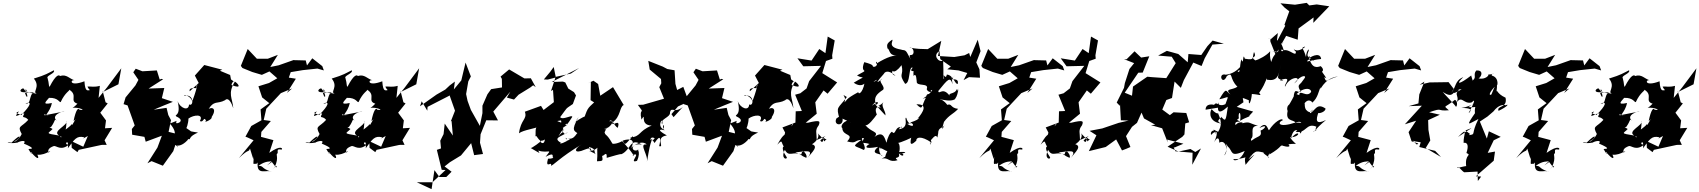

<svg xmlns="http://www.w3.org/2000/svg" viewBox="-20 -1065 11895 1344"><path d="M292 -256C290 -286 284 -251 329 -260C273 -250 330 -272 343 -344C268 -328 304 -356 323 -380C389 -383 397 -343 405 -351C436 -419 470 -430 465 -437C529 -397 462 -358 523 -339C570 -392 508 -319 488 -310C528 -317 592 -289 536 -297C528 -314 511 -297 495 -218C516 -232 521 -255 486 -191C465 -208 488 -140 482 -194C443 -153 405 -149 408 -102C385 -125 446 -83 445 -219C459 -188 340 -147 394 -116C287 -133 321 -131 348 -162C301 -196 285 -156 338 -177C373 -226 357 -238 381 -217C326 -259 428 -290 430 -285L268 -253ZM522 0 531 -16 688 -50 698 -51H727L712 -83L765 -170L715 -167L722 -222L682 -276L734 -341L719 -349L699 -427L698 -420L809 -475L829 -587L729 -453L670 -380L679 -464C636 -453 623 -461 592 -459C622 -397 626 -480 605 -432C598 -438 576 -412 571 -496C463 -455 471 -511 502 -503C466 -513 446 -548 400 -533C393 -543 371 -543 328 -459C320 -455 325 -478 313 -519C301 -535 370 -552 357 -573C314 -552 305 -542 217 -515C267 -454 201 -421 239 -408C201 -416 181 -422 222 -398C228 -394 195 -430 155 -414C172 -358 184 -400 148 -441C142 -461 85 -412 168 -420C164 -470 125 -399 238 -423C174 -425 206 -330 158 -340C204 -359 198 -329 129 -260C122 -268 68 -269 113 -285C55 -217 140 -284 150 -269C128 -230 152 -258 178 -226C128 -171 99 -187 132 -127C114 -88 80 -67 80 -76C123 -91 142 -148 60 -66C7 -76 43 -55 103 -67C119 -78 169 -88 147 -60C228 -25 206 -23 179 -22C214 41 197 -2 244 -23C213 -13 195 36 196 -2C246 60 257 45 241 18C306 24 357 -34 320 4C302 -38 390 -49 356 -43C377 -46 408 -4 468 -57C414 -38 466 -113 455 -27C501 -90 517 -117 569 -104C575 -99 524 -75 595 -113L563 -38L480 -77L482 -30Z M1110 -513 1098 -508 1078 -572 977 -566 930 -584 913 -559 949 -506 928 -467 859 -383 845 -336 873 -327 923 -187 903 -162 905 -122 991 -107 1000 -73 1113 -115 1082 -32 1012 78 1041 63 1120 95 1193 -7 1215 -75C1208 -80 1176 -71 1205 -38C1197 -82 1255 11 1207 -66C1178 -70 1221 -8 1292 -83C1314 -113 1279 -95 1256 -107C1349 -72 1267 -95 1366 -137C1291 -151 1338 -135 1282 -170C1282 -152 1300 -205 1299 -235C1337 -263 1409 -268 1379 -218C1406 -202 1405 -255 1422 -221C1399 -198 1472 -232 1461 -245C1511 -321 1440 -318 1434 -291C1478 -369 1500 -333 1556 -364C1563 -373 1588 -385 1613 -307C1607 -381 1572 -408 1624 -494C1643 -483 1683 -438 1600 -470C1609 -510 1632 -482 1597 -509L1591 -540L1519 -570L1536 -577L1410 -610L1344 -536L1371 -484L1308 -426C1300 -451 1336 -449 1354 -448C1362 -507 1373 -480 1326 -356C1315 -393 1265 -407 1270 -394C1340 -411 1337 -315 1303 -334C1302 -284 1240 -307 1223 -358C1250 -247 1196 -266 1214 -250C1294 -214 1191 -186 1217 -213C1194 -208 1259 -237 1169 -200C1239 -122 1173 -103 1224 -126L1160 -142L1177 -224L1158 -260L1146 -310L1056 -297L1130 -328L1190 -352L1113 -378L1130 -449L1020 -445L1122 -510Z M1913 108C1938 66 1855 155 1903 105C1937 30 1904 19 1924 7C1922 -23 1925 -20 1952 -18C1961 -24 1948 -54 1865 5L1894 -84L1807 -107L1816 -237L1801 -132L1876 -218L1826 -225L1844 -304L1946 -413L2025 -446L1988 -414L2051 -514L2000 -522L1990 -536L1993 -496L2015 -560L2099 -574L2202 -585L2247 -572L2236 -602L2166 -657L2129 -607L2120 -642L2038 -644L2036 -645L1931 -608L1872 -596L1925 -681L1855 -654H1778L1714 -722L1666 -604L1677 -589L1746 -561L1813 -541L1866 -565L1921 -517L1863 -484L1789 -461L1815 -383L1865 -343L1804 -299L1810 -223L1739 -183L1698 -108L1710 -104L1755 -83L1652 42C1732 -36 1715 13 1734 -35C1722 -44 1731 -20 1753 49C1763 -6 1747 95 1758 82C1819 77 1756 91 1784 73C1773 169 1852 118 1881 138C1802 112 1830 96 1789 96C1840 58 1872 68 1882 63L1849 93L1883 69Z M2377 -256C2375 -286 2369 -251 2414 -260C2358 -250 2415 -272 2428 -344C2353 -328 2389 -356 2408 -380C2474 -383 2482 -343 2490 -351C2521 -419 2555 -430 2550 -437C2614 -397 2547 -358 2608 -339C2655 -392 2593 -319 2573 -310C2613 -317 2677 -289 2621 -297C2613 -314 2596 -297 2580 -218C2601 -232 2606 -255 2571 -191C2550 -208 2573 -140 2567 -194C2528 -153 2490 -149 2493 -102C2470 -125 2531 -83 2530 -219C2544 -188 2425 -147 2479 -116C2372 -133 2406 -131 2433 -162C2386 -196 2370 -156 2423 -177C2458 -226 2442 -238 2466 -217C2411 -259 2513 -290 2515 -285L2353 -253ZM2607 0 2616 -16 2773 -50 2783 -51H2812L2797 -83L2850 -170L2800 -167L2807 -222L2767 -276L2819 -341L2804 -349L2784 -427L2783 -420L2894 -475L2914 -587L2814 -453L2755 -380L2764 -464C2721 -453 2708 -461 2677 -459C2707 -397 2711 -480 2690 -432C2683 -438 2661 -412 2656 -496C2548 -455 2556 -511 2587 -503C2551 -513 2531 -548 2485 -533C2478 -543 2456 -543 2413 -459C2405 -455 2410 -478 2398 -519C2386 -535 2455 -552 2442 -573C2399 -552 2390 -542 2302 -515C2352 -454 2286 -421 2324 -408C2286 -416 2266 -422 2307 -398C2313 -394 2280 -430 2240 -414C2257 -358 2269 -400 2233 -441C2227 -461 2170 -412 2253 -420C2249 -470 2210 -399 2323 -423C2259 -425 2291 -330 2243 -340C2289 -359 2283 -329 2214 -260C2207 -268 2153 -269 2198 -285C2140 -217 2225 -284 2235 -269C2213 -230 2237 -258 2263 -226C2213 -171 2184 -187 2217 -127C2199 -88 2165 -67 2165 -76C2208 -91 2227 -148 2145 -66C2092 -76 2128 -55 2188 -67C2204 -78 2254 -88 2232 -60C2313 -25 2291 -23 2264 -22C2299 41 2282 -2 2329 -23C2298 -13 2280 36 2281 -2C2331 60 2342 45 2326 18C2391 24 2442 -34 2405 4C2387 -38 2475 -49 2441 -43C2462 -46 2493 -4 2553 -57C2499 -38 2551 -113 2540 -27C2586 -90 2602 -117 2654 -104C2660 -99 2609 -75 2680 -113L2648 -38L2565 -77L2567 -30Z M3493 -513 3494 -453 3418 -441 3392 -405 3357 -325V-273L3339 -184L3276 -296L3253 -359L3242 -410L3239 -385L3258 -495L3276 -530L3239 -627L3209 -502L3157 -439L3164 -494L3128 -467L3097 -438L3036 -403L2920 -321L2932 -356L2971 -290L2973 -317L3131 -398L3128 -395L3165 -290L3136 -216L3141 -218L3150 -116L3093 -200L3085 -126L3062 -80L3067 -26L3038 -16L3072 124L3099 125L3007 211H2898L3001 259L3021 126L3056 174H3104L3141 137L3092 100L3130 70L3207 23L3278 -63L3299 21L3361 13L3340 -66L3344 -125L3384 -223L3466 -222L3433 -284L3534 -402L3553 -424L3528 -382L3578 -368L3610 -402L3691 -452L3712 -468L3730 -455L3696 -517L3651 -516L3544 -579L3484 -529Z M3976 -550 3870 -527 3856 -596 3832 -563 3787 -509 3814 -508 3868 -522 3837 -428 3851 -436 3857 -350 3785 -295 3767 -324 3654 -283C3673 -230 3625 -230 3613 -132C3644 -156 3734 -166 3749 -179C3715 -179 3739 -116 3723 -103C3739 -144 3743 -52 3794 -89C3788 -30 3739 -93 3769 -81C3781 -85 3692 -17 3693 -30C3783 23 3751 3 3748 -11C3820 12 3850 -32 3799 33C3889 -17 3817 67 3875 26C3837 23 3879 46 3816 46C3794 124 3847 57 3837 94C3846 100 3901 35 4053 -55C3993 -21 3998 16 4074 -18C4124 -39 4129 -14 4102 -5C4173 -27 4103 7 4103 -36C4165 -21 4126 5 4158 19C4085 -30 4096 20 4163 -31C4157 -21 4165 8 4159 64C4204 62 4201 63 4193 17C4194 51 4231 -25 4227 40C4278 26 4318 12 4331 14C4399 -18 4387 -104 4473 -53C4382 -67 4401 10 4449 -17C4428 -28 4473 -12 4439 61C4375 83 4477 -6 4408 21C4431 45 4407 0 4334 -78C4360 -91 4439 -106 4398 -30C4476 -101 4520 -45 4501 -54C4451 -58 4523 28 4507 68C4516 48 4518 -18 4542 -84C4526 -78 4533 -116 4563 -97C4535 -55 4525 -127 4562 -64C4607 -134 4606 -87 4594 -42C4636 -30 4561 -104 4648 -117C4558 -166 4620 -160 4631 -152C4606 -197 4635 -204 4626 -158C4570 -186 4629 -259 4615 -194C4596 -234 4676 -241 4670 -280C4680 -320 4703 -269 4760 -316L4695 -245L4680 -266L4726 -320L4801 -354L4763 -457L4720 -435L4708 -478L4702 -573L4651 -582L4619 -599L4518 -639L4528 -578L4607 -512L4609 -482L4595 -455L4628 -374L4482 -332L4445 -331C4503 -253 4450 -325 4470 -228C4511 -288 4449 -189 4542 -186C4445 -146 4470 -109 4390 -102C4415 -94 4415 -96 4409 -112C4355 -53 4358 -43 4339 -80C4314 -62 4265 -52 4265 -63C4224 -135 4220 -110 4212 -139C4244 -210 4230 -146 4210 -163C4242 -161 4296 -227 4245 -216C4265 -240 4276 -186 4304 -170C4329 -246 4256 -169 4267 -208C4326 -247 4316 -318 4346 -330L4271 -455L4182 -395L4167 -477L4134 -500L4095 -482L4116 -491L4114 -364L4172 -327L4200 -361L4168 -375C4095 -305 4097 -322 4068 -234C4094 -247 4108 -280 3996 -205C4072 -250 3984 -186 4030 -246C3974 -148 4000 -149 4031 -127C4015 -159 4012 -70 3938 -100C3979 -48 3911 -115 3970 -90C3882 -39 3897 -69 3912 -62C3842 -101 3909 -107 3956 -141C3909 -99 3944 -179 3889 -110C3902 -135 3939 -193 3917 -136C3916 -196 3966 -214 3947 -186C3896 -221 3853 -215 3907 -222C3918 -185 3883 -235 3870 -177C3946 -168 3918 -182 3893 -165C3935 -190 3923 -147 3986 -247C3984 -265 3920 -221 3901 -245C3958 -320 3931 -296 3990 -337L4012 -397L3998 -420L3958 -445L3937 -488L3920 -494L3842 -491L4034 -589Z M5031 -513 5019 -508 4999 -572 4898 -566 4851 -584 4834 -559 4870 -506 4849 -467 4780 -383 4766 -336 4794 -327 4844 -187 4824 -162 4826 -122 4912 -107 4921 -73 5034 -115 5003 -32 4933 78 4962 63 5041 95 5114 -7 5136 -75C5129 -80 5097 -71 5126 -38C5118 -82 5176 11 5128 -66C5099 -70 5142 -8 5213 -83C5235 -113 5200 -95 5177 -107C5270 -72 5188 -95 5287 -137C5212 -151 5259 -135 5203 -170C5203 -152 5221 -205 5220 -235C5258 -263 5330 -268 5300 -218C5327 -202 5326 -255 5343 -221C5320 -198 5393 -232 5382 -245C5432 -321 5361 -318 5355 -291C5399 -369 5421 -333 5477 -364C5484 -373 5509 -385 5534 -307C5528 -381 5493 -408 5545 -494C5564 -483 5604 -438 5521 -470C5530 -510 5553 -482 5518 -509L5512 -540L5440 -570L5457 -577L5331 -610L5265 -536L5292 -484L5229 -426C5221 -451 5257 -449 5275 -448C5283 -507 5294 -480 5247 -356C5236 -393 5186 -407 5191 -394C5261 -411 5258 -315 5224 -334C5223 -284 5161 -307 5144 -358C5171 -247 5117 -266 5135 -250C5215 -214 5112 -186 5138 -213C5115 -208 5180 -237 5090 -200C5160 -122 5094 -103 5145 -126L5081 -142L5098 -224L5079 -260L5067 -310L4977 -297L5051 -328L5111 -352L5034 -378L5051 -449L4941 -445L5043 -510Z M5529 -199C5542 -203 5511 -167 5479 -156C5468 -89 5480 -158 5421 -52C5471 -105 5434 -49 5493 -17C5471 -59 5433 -43 5488 37C5488 56 5443 45 5474 -16C5503 38 5529 -8 5589 16C5602 -31 5620 -54 5564 -15C5626 -21 5637 52 5618 37C5579 21 5597 17 5547 2C5619 -6 5683 -23 5632 41C5664 0 5720 -46 5653 -58C5644 -34 5734 -94 5702 -137C5714 -116 5737 -106 5750 -75C5782 -111 5760 -74 5744 -106C5744 -72 5736 -62 5722 -82C5774 -132 5775 -116 5697 -85C5697 -138 5683 -152 5711 -188C5722 -217 5723 -227 5636 -206H5620L5697 -269L5687 -349L5745 -432L5773 -409L5840 -488L5736 -553L5762 -638L5807 -654L5805 -678L5823 -782L5774 -809L5758 -693L5715 -722L5661 -641L5562 -657L5603 -601L5727 -604L5644 -497L5626 -446L5582 -412L5546 -402L5593 -288L5550 -286L5548 -207L5457 -173L5478 -133L5509 -165Z M6106 -349C6154 -356 6099 -319 6110 -335C6096 -384 6114 -405 6162 -437C6180 -461 6117 -500 6156 -514C6098 -466 6124 -500 6166 -547C6180 -575 6216 -565 6249 -534C6178 -560 6291 -610 6240 -602C6212 -569 6235 -535 6291 -609C6309 -530 6265 -555 6316 -478C6352 -485 6339 -574 6361 -592C6390 -596 6314 -559 6403 -568C6391 -580 6369 -595 6375 -533C6396 -561 6395 -498 6397 -497C6391 -455 6487 -490 6467 -441C6474 -417 6509 -417 6494 -430C6526 -452 6486 -402 6439 -374C6535 -399 6462 -427 6464 -386C6426 -319 6443 -288 6395 -335C6477 -337 6443 -282 6403 -234C6435 -257 6405 -188 6424 -250C6402 -248 6442 -236 6351 -207C6379 -202 6383 -164 6330 -198C6392 -211 6343 -170 6324 -240C6304 -248 6352 -170 6271 -160C6275 -161 6289 -190 6295 -172C6243 -191 6251 -108 6224 -143C6211 -138 6192 -103 6186 -66C6176 -80 6169 -160 6101 -106C6138 -147 6076 -136 6036 -192C6051 -172 6104 -244 6118 -264C6107 -285 6102 -328 6145 -311C6119 -345 6117 -301 6166 -351C6140 -326 6183 -286 6178 -257L6103 -338L6083 -325ZM6611 -580 6690 -572 6751 -554 6725 -504 6763 -525 6840 -521 6836 -580 6814 -628 6844 -707 6824 -787 6772 -666 6764 -694 6732 -678 6660 -666 6546 -673 6569 -779 6474 -721C6367 -722 6382 -730 6346 -730C6376 -741 6389 -678 6355 -680C6346 -680 6344 -673 6356 -647C6322 -705 6329 -717 6285 -715C6309 -716 6295 -715 6268 -722C6190 -742 6238 -781 6225 -787C6181 -758 6190 -747 6192 -726C6211 -722 6200 -663 6269 -683C6237 -674 6201 -674 6112 -618C6112 -660 6137 -599 6096 -597C6078 -603 6112 -608 6030 -630C5993 -538 6083 -594 5979 -537C6023 -509 6049 -543 5956 -486C5999 -455 6032 -470 6044 -497C6052 -469 6003 -447 6119 -507C6104 -482 6063 -498 6036 -516C6029 -425 5991 -396 5988 -420C5892 -368 5915 -367 5890 -348C5913 -387 5855 -418 5908 -386C5845 -301 5831 -323 5857 -233C5873 -267 5863 -253 5835 -236C5810 -185 5886 -178 5878 -234C5841 -235 5850 -148 5876 -235C5985 -189 5900 -208 5941 -224C5887 -228 5858 -179 5876 -169C5878 -108 5964 -134 5910 -75C5979 -57 5954 -82 6010 -86C5938 -33 5960 -49 6027 -15C6050 -37 6003 -76 6014 -122C5970 -112 6037 -114 6027 -180C5961 -100 6011 -94 6028 -99C6007 -50 6020 -73 6067 -57C6040 -43 6018 -17 6127 -37C6059 21 6158 5 6156 29C6122 0 6135 -58 6146 -20C6137 -45 6202 13 6195 -15C6144 87 6222 2 6151 46C6201 32 6201 77 6263 56C6227 28 6286 52 6272 11C6316 -4 6311 48 6273 10C6329 9 6336 -7 6266 0C6280 21 6284 -66 6265 -64C6284 -66 6372 -104 6359 -103C6342 -34 6372 -60 6394 -80C6392 -103 6425 -119 6502 -66C6476 -122 6529 -106 6495 -109C6539 -106 6454 -147 6493 -67C6497 -33 6475 -69 6509 -98C6549 -144 6536 -64 6547 -131C6547 -177 6582 -166 6592 -190C6563 -131 6580 -184 6588 -212C6627 -264 6651 -264 6687 -303C6631 -309 6645 -343 6611 -331C6562 -395 6538 -355 6562 -370C6580 -367 6634 -352 6664 -370C6683 -397 6680 -405 6692 -448C6678 -406 6691 -435 6678 -441C6662 -398 6602 -423 6636 -382C6582 -468 6552 -396 6548 -428C6615 -510 6631 -533 6648 -475C6637 -562 6638 -494 6665 -539C6633 -490 6614 -534 6615 -512C6654 -506 6691 -520 6685 -479C6667 -467 6654 -540 6608 -543C6598 -495 6578 -576 6589 -511C6579 -513 6587 -544 6582 -641C6550 -624 6506 -680 6556 -707L6562 -651L6636 -599Z M7096 108C7121 66 7038 155 7086 105C7120 30 7087 19 7107 7C7105 -23 7108 -20 7135 -18C7144 -24 7131 -54 7048 5L7077 -84L6990 -107L6999 -237L6984 -132L7059 -218L7009 -225L7027 -304L7129 -413L7208 -446L7171 -414L7234 -514L7183 -522L7173 -536L7176 -496L7198 -560L7282 -574L7385 -585L7430 -572L7419 -602L7349 -657L7312 -607L7303 -642L7221 -644L7219 -645L7114 -608L7055 -596L7108 -681L7038 -654H6961L6897 -722L6849 -604L6860 -589L6929 -561L6996 -541L7049 -565L7104 -517L7046 -484L6972 -461L6998 -383L7048 -343L6987 -299L6993 -223L6922 -183L6881 -108L6893 -104L6938 -83L6835 42C6915 -36 6898 13 6917 -35C6905 -44 6914 -20 6936 49C6946 -6 6930 95 6941 82C7002 77 6939 91 6967 73C6956 169 7035 118 7064 138C6985 112 7013 96 6972 96C7023 58 7055 68 7065 63L7032 93L7066 69Z M7372 -199C7385 -203 7354 -167 7322 -156C7311 -89 7323 -158 7264 -52C7314 -105 7277 -49 7336 -17C7314 -59 7276 -43 7331 37C7331 56 7286 45 7317 -16C7346 38 7372 -8 7432 16C7445 -31 7463 -54 7407 -15C7469 -21 7480 52 7461 37C7422 21 7440 17 7390 2C7462 -6 7526 -23 7475 41C7507 0 7563 -46 7496 -58C7487 -34 7577 -94 7545 -137C7557 -116 7580 -106 7593 -75C7625 -111 7603 -74 7587 -106C7587 -72 7579 -62 7565 -82C7617 -132 7618 -116 7540 -85C7540 -138 7526 -152 7554 -188C7565 -217 7566 -227 7479 -206H7463L7540 -269L7530 -349L7588 -432L7616 -409L7683 -488L7579 -553L7605 -638L7650 -654L7648 -678L7666 -782L7617 -809L7601 -693L7558 -722L7504 -641L7405 -657L7446 -601L7570 -604L7487 -497L7469 -446L7425 -412L7389 -402L7436 -288L7393 -286L7391 -207L7300 -173L7321 -133L7352 -165Z M8347 -1 8313 -22 8230 -4 8153 -38 8256 -107 8271 -124 8277 -201 8304 -209 8284 -274 8195 -279 8169 -259 8116 -298 8155 -390 8133 -392 8111 -353 8184 -379 8202 -494 8246 -450 8267 -504 8333 -627 8391 -603 8413 -657 8467 -753 8547 -759 8468 -781 8432 -742 8389 -680 8299 -687 8294 -629 8228 -687 8148 -709 8087 -676 8182 -668 8210 -623 8144 -518 8043 -525 8011 -528 7911 -459 7904 -395 7853 -416 7948 -556 7979 -557 8025 -671 7968 -662 7922 -706 7866 -650 7848 -651 7919 -623 7886 -582 7854 -483 7848 -450 7797 -347 7819 -324 7820 -336 7826 -223 7880 -221 7811 -205 7696 -166 7607 -149 7655 -118 7602 -7 7720 -36 7793 -89 7834 -12 7863 -23 7893 -36 7862 -112 7904 -177 7939 -205 7988 -316 7947 -354 7963 -295 7988 -236 8067 -192 8037 -189 8115 -167 8154 -68 8150 -88 8264 -59 8203 -33H8196L8208 -6L8328 4L8326 88L8387 -26Z M8684 -349C8682 -384 8663 -386 8722 -363C8719 -314 8740 -358 8743 -407C8800 -404 8815 -388 8794 -415C8829 -468 8821 -456 8866 -557C8818 -535 8849 -553 8849 -507C8915 -495 8935 -527 8945 -619C8936 -524 8907 -525 8945 -507C8994 -498 8922 -501 8944 -505C9036 -536 8962 -468 8976 -459C9007 -536 9110 -533 9039 -481C9092 -548 9129 -537 9111 -516C9068 -458 9100 -500 9078 -475C9078 -473 9057 -465 9086 -424C9063 -409 9041 -462 9035 -381C9086 -454 9157 -455 9158 -422C9128 -376 9075 -445 9075 -399C9030 -417 9056 -408 8990 -311C9006 -340 9047 -337 9010 -336C8970 -320 9003 -246 9002 -316C8963 -208 9033 -232 9048 -207C8925 -167 8920 -208 8960 -224C8953 -244 8899 -210 8864 -155C8856 -143 8851 -229 8796 -169C8858 -200 8836 -162 8804 -151C8816 -98 8781 -123 8719 -61C8761 -39 8722 -143 8733 -90C8771 -110 8716 -184 8786 -185C8722 -201 8732 -217 8676 -202C8690 -210 8642 -218 8626 -183C8654 -158 8594 -218 8658 -213C8663 -220 8622 -222 8652 -236C8644 -283 8671 -296 8661 -219C8703 -247 8731 -246 8726 -256L8752 -284L8637 -317ZM8510 -349C8500 -298 8500 -250 8575 -319C8560 -215 8560 -212 8527 -249C8545 -245 8472 -218 8532 -200C8445 -209 8444 -274 8461 -301C8504 -254 8509 -280 8508 -268C8538 -201 8527 -173 8497 -126C8537 -141 8549 -119 8475 -158C8501 -94 8488 -156 8475 -154C8492 -149 8449 -159 8457 -120C8490 -155 8517 -156 8479 -69C8496 -102 8515 -110 8515 -66C8561 -96 8582 -1 8549 23C8592 -42 8535 -93 8576 -38C8613 -6 8587 39 8693 -8C8666 58 8615 68 8614 48C8660 56 8749 17 8740 27C8723 29 8681 10 8699 89C8748 26 8798 -12 8719 50C8775 -28 8781 -1 8834 3C8793 -6 8887 50 8862 36C8841 47 8878 -16 8865 17C8963 -40 8934 -51 8964 -45C8933 -51 9032 -20 8999 -55C9077 -66 9056 -38 9010 -103C9094 -107 9077 -168 9017 -96C9026 -147 9053 -178 9087 -129C9080 -148 9158 -217 9139 -218C9098 -190 9078 -216 9046 -202C9083 -229 9124 -201 9049 -142C9126 -129 9122 -209 9195 -178C9171 -131 9240 -180 9174 -144C9177 -135 9179 -156 9262 -225C9190 -190 9188 -221 9211 -283C9186 -264 9256 -273 9259 -305C9191 -351 9192 -285 9126 -256C9201 -290 9109 -254 9172 -298C9140 -253 9116 -314 9125 -292C9103 -322 9122 -357 9107 -335C9139 -386 9170 -348 9165 -346C9205 -378 9210 -428 9224 -455C9218 -411 9239 -517 9346 -530C9266 -509 9265 -477 9250 -526C9262 -521 9284 -492 9224 -577C9191 -545 9274 -558 9225 -602C9203 -595 9160 -577 9141 -674C9204 -617 9183 -632 9152 -660C9135 -656 9221 -711 9228 -652C9166 -648 9084 -613 9159 -659C9099 -665 9164 -732 9134 -711C9157 -732 9125 -722 9122 -666C9100 -744 9087 -720 9102 -734C9149 -757 9061 -684 9035 -725C9056 -696 9023 -728 9051 -704C9054 -661 9008 -724 8964 -713C8949 -690 8936 -735 8968 -710C8954 -736 8959 -797 8852 -793C8953 -800 8867 -734 8967 -766C8892 -741 8968 -680 8886 -706C8961 -698 8889 -713 8875 -610C8905 -609 8862 -623 8871 -706C8848 -678 8795 -649 8767 -642C8722 -676 8785 -651 8758 -701C8743 -658 8766 -642 8694 -654C8677 -707 8688 -596 8669 -650C8656 -598 8663 -543 8643 -567C8655 -578 8686 -575 8675 -604C8684 -643 8657 -554 8561 -542C8501 -558 8537 -459 8568 -533C8614 -565 8583 -515 8642 -458C8606 -432 8549 -448 8593 -404C8558 -427 8569 -461 8515 -370C8584 -383 8584 -408 8558 -336C8506 -311 8502 -361 8478 -331C8476 -332 8420 -346 8419 -297L8516 -313ZM8872 -788 8873 -773 8909 -683 8983 -814 9064 -787 9070 -866 9175 -943 9173 -905 9285 -1021 9197 -1034 9145 -1027 9127 -1045 9045 -1032 8943 -1042 8973 -1011 9005 -986 8971 -891 8977 -885 8917 -772 8925 -834Z M9594 108C9619 66 9536 155 9584 105C9618 30 9585 19 9605 7C9603 -23 9606 -20 9633 -18C9642 -24 9629 -54 9546 5L9575 -84L9488 -107L9497 -237L9482 -132L9557 -218L9507 -225L9525 -304L9627 -413L9706 -446L9669 -414L9732 -514L9681 -522L9671 -536L9674 -496L9696 -560L9780 -574L9883 -585L9928 -572L9917 -602L9847 -657L9810 -607L9801 -642L9719 -644L9717 -645L9612 -608L9553 -596L9606 -681L9536 -654H9459L9395 -722L9347 -604L9358 -589L9427 -561L9494 -541L9547 -565L9602 -517L9544 -484L9470 -461L9496 -383L9546 -343L9485 -299L9491 -223L9420 -183L9379 -108L9391 -104L9436 -83L9333 42C9413 -36 9396 13 9415 -35C9403 -44 9412 -20 9434 49C9444 -6 9428 95 9439 82C9500 77 9437 91 9465 73C9454 169 9533 118 9562 138C9483 112 9511 96 9470 96C9521 58 9553 68 9563 63L9530 93L9564 69Z M10348 171 10311 169 10436 60 10445 -4 10394 5 10436 -83 10485 -107 10402 -146 10388 -95 10339 -214 10392 -249 10434 -285C10471 -334 10506 -333 10520 -328C10542 -340 10540 -323 10470 -289C10454 -328 10534 -305 10519 -381C10453 -411 10461 -445 10455 -421C10470 -527 10441 -456 10420 -404C10403 -392 10396 -413 10458 -473C10459 -449 10480 -521 10423 -536C10415 -556 10470 -549 10397 -543C10406 -539 10378 -506 10330 -516C10355 -532 10364 -577 10313 -571C10286 -535 10328 -522 10274 -492C10306 -475 10274 -538 10279 -537C10194 -471 10166 -471 10223 -525C10162 -501 10174 -455 10139 -415L10156 -443L10120 -490L9987 -488L9918 -472L9951 -494L9915 -404L9909 -341L9841 -322L9933 -325L9814 -195L9893 -220L9840 -140L9861 -76L9909 -60L9898 -53L9869 -80L9886 -75L9925 -69L9915 -36L10026 -9L10067 34L9960 -29L9992 -82L9979 -156L9977 -224L10059 -262L9984 -279C10088 -315 10030 -285 10122 -293C10082 -331 10088 -304 10164 -366C10181 -362 10184 -327 10172 -317C10168 -328 10088 -408 10079 -422C10164 -365 10140 -440 10212 -440C10111 -382 10177 -440 10202 -442C10142 -398 10214 -395 10165 -330C10212 -413 10220 -332 10281 -348C10323 -379 10269 -357 10321 -348C10323 -398 10315 -339 10298 -371C10311 -353 10247 -258 10264 -276C10299 -311 10230 -309 10209 -309C10290 -321 10324 -365 10259 -315C10349 -309 10344 -342 10307 -316C10291 -239 10339 -233 10310 -280C10229 -165 10265 -201 10329 -232C10273 -121 10315 -127 10264 -119C10267 -138 10290 -109 10238 -152C10311 -179 10285 -175 10186 -106C10266 -189 10220 -115 10226 -67C10192 -51 10281 -103 10245 6C10287 26 10230 9 10244 104C10269 86 10185 112 10181 110C10186 89 10214 135 10230 141L10323 136L10325 202Z M10854 108C10879 66 10796 155 10844 105C10878 30 10845 19 10865 7C10863 -23 10866 -20 10893 -18C10902 -24 10889 -54 10806 5L10835 -84L10748 -107L10757 -237L10742 -132L10817 -218L10767 -225L10785 -304L10887 -413L10966 -446L10929 -414L10992 -514L10941 -522L10931 -536L10934 -496L10956 -560L11040 -574L11143 -585L11188 -572L11177 -602L11107 -657L11070 -607L11061 -642L10979 -644L10977 -645L10872 -608L10813 -596L10866 -681L10796 -654H10719L10655 -722L10607 -604L10618 -589L10687 -561L10754 -541L10807 -565L10862 -517L10804 -484L10730 -461L10756 -383L10806 -343L10745 -299L10751 -223L10680 -183L10639 -108L10651 -104L10696 -83L10593 42C10673 -36 10656 13 10675 -35C10663 -44 10672 -20 10694 49C10704 -6 10688 95 10699 82C10760 77 10697 91 10725 73C10714 169 10793 118 10822 138C10743 112 10771 96 10730 96C10781 58 10813 68 10823 63L10790 93L10824 69Z M11318 -256C11316 -286 11310 -251 11355 -260C11299 -250 11356 -272 11369 -344C11294 -328 11330 -356 11349 -380C11415 -383 11423 -343 11431 -351C11462 -419 11496 -430 11491 -437C11555 -397 11488 -358 11549 -339C11596 -392 11534 -319 11514 -310C11554 -317 11618 -289 11562 -297C11554 -314 11537 -297 11521 -218C11542 -232 11547 -255 11512 -191C11491 -208 11514 -140 11508 -194C11469 -153 11431 -149 11434 -102C11411 -125 11472 -83 11471 -219C11485 -188 11366 -147 11420 -116C11313 -133 11347 -131 11374 -162C11327 -196 11311 -156 11364 -177C11399 -226 11383 -238 11407 -217C11352 -259 11454 -290 11456 -285L11294 -253ZM11548 0 11557 -16 11714 -50 11724 -51H11753L11738 -83L11791 -170L11741 -167L11748 -222L11708 -276L11760 -341L11745 -349L11725 -427L11724 -420L11835 -475L11855 -587L11755 -453L11696 -380L11705 -464C11662 -453 11649 -461 11618 -459C11648 -397 11652 -480 11631 -432C11624 -438 11602 -412 11597 -496C11489 -455 11497 -511 11528 -503C11492 -513 11472 -548 11426 -533C11419 -543 11397 -543 11354 -459C11346 -455 11351 -478 11339 -519C11327 -535 11396 -552 11383 -573C11340 -552 11331 -542 11243 -515C11293 -454 11227 -421 11265 -408C11227 -416 11207 -422 11248 -398C11254 -394 11221 -430 11181 -414C11198 -358 11210 -400 11174 -441C11168 -461 11111 -412 11194 -420C11190 -470 11151 -399 11264 -423C11200 -425 11232 -330 11184 -340C11230 -359 11224 -329 11155 -260C11148 -268 11094 -269 11139 -285C11081 -217 11166 -284 11176 -269C11154 -230 11178 -258 11204 -226C11154 -171 11125 -187 11158 -127C11140 -88 11106 -67 11106 -76C11149 -91 11168 -148 11086 -66C11033 -76 11069 -55 11129 -67C11145 -78 11195 -88 11173 -60C11254 -25 11232 -23 11205 -22C11240 41 11223 -2 11270 -23C11239 -13 11221 36 11222 -2C11272 60 11283 45 11267 18C11332 24 11383 -34 11346 4C11328 -38 11416 -49 11382 -43C11403 -46 11434 -4 11494 -57C11440 -38 11492 -113 11481 -27C11527 -90 11543 -117 11595 -104C11601 -99 11550 -75 11621 -113L11589 -38L11506 -77L11508 -30Z"/></svg>

Font: Hussar Lance
Style: Italic
Weight: 700
Foundry: Cannot Into Space Fonts, PlusOne Fonts
Version: Version 2.27